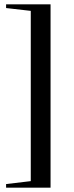

<svg xmlns="http://www.w3.org/2000/svg" viewBox="-20 -752 340 883"><path d="M212.5 -732V111H8V94.5L121.5 81V-702L8 -715V-732Z"/></svg>

Font: Newsreader Display SemiBold
Style: Regular
Weight: 600
Designer: Hugues Gentile
Foundry: Production Type
Version: Version 1.001